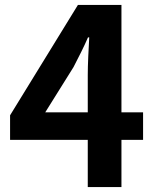

<svg xmlns="http://www.w3.org/2000/svg" viewBox="-20 -761 630 781"><path d="M337 0V-455Q337 -487 339 -531.5Q341 -576 343 -609H338Q325 -579 310 -549Q295 -519 279 -488L164 -304H562V-192H21V-292L297 -741H474V0Z"/></svg>

Font: Noto Sans TC Thin
Style: Bold
Weight: 700
Version: Version 2.004-H2;hotconv 1.0.118;makeotfexe 2.5.65603